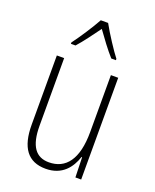

<svg xmlns="http://www.w3.org/2000/svg" viewBox="-144 -846 755 938"><g transform="rotate(20 233.5 -377.0)"><path d="M253 -764H215C191 -720 145 -650 117 -613V-606H141C170 -638 207 -689 234 -726C262 -687 297 -639 327 -606H351V-613C328 -642 278 -718 253 -764ZM391 -529H353V-233C353 -91 301 -25 213 -25C146 -25 110 -71 110 -178V-529H72V-170C72 -51 116 10 209 10C295 10 336 -46 355 -104H358L361 0H391Z"/></g></svg>

Font: Noto Sans Georgian Condensed ExtraLight
Style: Regular
Weight: 200
Width: 3
Designer: Monotype Design Team, Akaki Razmadze
Foundry: Google LLC
Version: Version 2.005